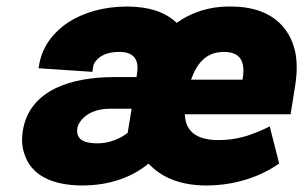

<svg xmlns="http://www.w3.org/2000/svg" viewBox="-20 -558 929 588"><path d="M50 -158C46 -133 47 -109 54 -89C73 -23 138 10 232 10C315 10 384 -15 435 -57C473 -16 530 10 612 10C696 10 772 -15 827 -52L835 -57L806 -171L794 -165C750 -145 709 -129 649 -129C580 -129 548 -157 546 -208H870L884 -296C890 -333 890 -366 885 -395C868 -480 804 -538 688 -538C621 -539 566 -520 521 -488C487 -521 436 -538 369 -538C298 -538 236 -520 188 -489C148 -462 110 -420 100 -360L98 -349L263 -338L265 -352C266 -358 267 -363 271 -368C285 -388 309 -399 346 -399C388 -399 406 -377 400 -336L398 -322H331C197 -322 70 -282 50 -158ZM217 -166C218 -173 221 -179 226 -186C243 -210 274 -225 317 -225H383L371 -151C347 -133 315 -119 279 -119C233 -119 212 -133 217 -166ZM565 -314C583 -364 611 -399 666 -399C716 -399 732 -370 723 -316V-314Z"/></svg>

Font: Asimov Pro
Style: UltObl
Weight: 900
Designer: Google
Version: Version 2.000980; 2014